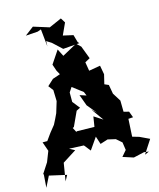

<svg xmlns="http://www.w3.org/2000/svg" viewBox="-136 -1007 946 1139"><g transform="rotate(-15 337.5 -437.0)"><path d="M465 -146 511 -106 518 -58 488 -23 553 -2 619 -17 648 -13 621 -1 675 -84 616 -112 575 -124 581 -232 610 -234 596 -272 564 -280 563 -349 531 -400 521 -456 496 -467 510 -525 500 -580 430 -568 421 -622 452 -639 422 -718 396 -743 305 -693 282 -738 229 -659 243 -618 257 -593 210 -577 172 -542 195 -512 197 -444 176 -375C166 -354 156 -332 145 -312L112 -271L82 -229H53L73 -172L48 -108L7 -45H11L5 37L38 -29L144 -5L125 30L143 -80L228 -134L195 -152L285 -148L317 -108L367 -180L383 -131L430 -146L499 -130ZM248 -265 256 -269 297 -358 321 -370 285 -415V-473L304 -502L367 -454L377 -430L337 -443L362 -374L411 -315L382 -343L437 -266L384 -300L374 -238L265 -240L263 -236ZM408 -750 395 -796 333 -810 366 -882 348 -911 271 -877 175 -907 121 -866 195 -871 217 -879 228 -771 229 -804 259 -785 315 -733 416 -741Z"/></g></svg>

Font: Asimov Aggro
Style: Medium
Weight: 500
Designer: Google
Version: Version 2.000980; 2014